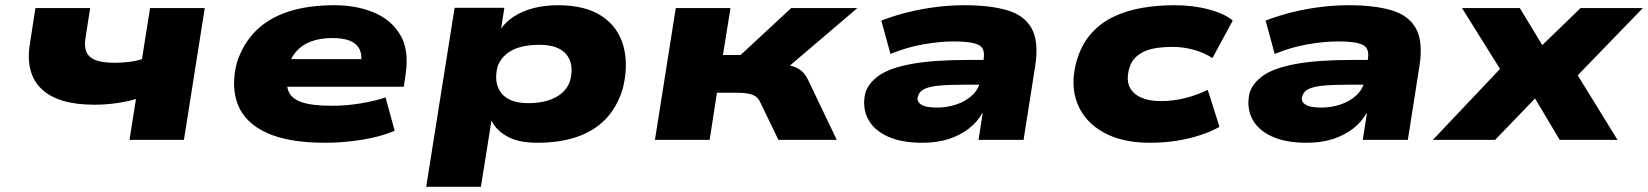

<svg xmlns="http://www.w3.org/2000/svg" viewBox="-20 -537 6326 737"><path d="M477 0 502 -157Q470 -147 427 -141Q384 -135 342 -135Q203 -135 139.5 -195.5Q76 -256 95 -371L116 -506H326L308 -390Q303 -361 311 -339.5Q319 -318 345 -307Q371 -296 421 -296Q448 -296 476 -299.5Q504 -303 525 -310L556 -506H766L686 0Z M1229 11Q1086 11 1003 -27.5Q920 -66 893 -135.5Q866 -205 889 -296Q912 -368 961 -417.5Q1010 -467 1086 -492Q1162 -517 1264 -517Q1347 -517 1414 -489.5Q1481 -462 1516 -404Q1551 -346 1537 -252L1530 -204H1044L1061 -310H1388L1366 -289Q1371 -327 1359.5 -349Q1348 -371 1322 -381Q1296 -391 1255 -391Q1208 -391 1172 -377Q1136 -363 1113 -334.5Q1090 -306 1083 -262L1084 -267Q1076 -221 1086 -190.5Q1096 -160 1136 -145.5Q1176 -131 1254 -131Q1311 -131 1366.5 -140.5Q1422 -150 1460 -163L1495 -35Q1441 -12 1369.5 -0.5Q1298 11 1229 11Z M1616 180 1725 -507H1916L1901 -411H1893Q1915 -449 1951 -472.5Q1987 -496 2030.5 -506.5Q2074 -517 2121 -517Q2228 -517 2291 -474.5Q2354 -432 2373.5 -358.5Q2393 -285 2370 -195Q2348 -124 2304 -79Q2260 -34 2194.5 -11.5Q2129 11 2042 11Q1969 11 1925.5 -14Q1882 -39 1866 -76L1867 -77L1826 180ZM2008 -141Q2049 -141 2081 -150.5Q2113 -160 2135.5 -178.5Q2158 -197 2168 -226Q2185 -290 2154.5 -327.5Q2124 -365 2051 -365Q2010 -365 1978 -356.5Q1946 -348 1923.5 -329.5Q1901 -311 1890 -282Q1874 -218 1904.5 -179.5Q1935 -141 2008 -141Z M2494 0 2574 -506H2784L2755 -326H2823L3017 -506H3271L2959 -240L2965 -293Q2995 -290 3016.5 -284.5Q3038 -279 3054.5 -266.5Q3071 -254 3083 -228L3192 0H2968L2899 -143Q2892 -159 2881 -166.5Q2870 -174 2853 -177.5Q2836 -181 2812 -181H2732L2704 0Z M3520 11Q3438 11 3384.5 -14.5Q3331 -40 3310 -84Q3289 -128 3302 -182Q3315 -220 3355.5 -248Q3396 -276 3479 -291.5Q3562 -307 3701 -307H3786L3772 -212H3687Q3625 -212 3586.5 -208.5Q3548 -205 3528.5 -195.5Q3509 -186 3504 -168Q3497 -150 3514 -137Q3531 -124 3577 -124Q3615 -124 3651 -136Q3687 -148 3712.5 -172Q3738 -196 3743 -229L3756 -313Q3762 -353 3734.5 -365.5Q3707 -378 3642 -378Q3588 -378 3525 -367Q3462 -356 3398 -330L3363 -458Q3415 -478 3469 -491Q3523 -504 3577 -510.5Q3631 -517 3682 -517Q3779 -517 3845 -498Q3911 -479 3939.5 -429Q3968 -379 3954 -286L3909 0H3736L3752 -102H3750Q3731 -68 3698.5 -43Q3666 -18 3622 -3.5Q3578 11 3520 11Z M4394 11Q4287 11 4215.5 -29Q4144 -69 4116 -138.5Q4088 -208 4111 -297Q4129 -363 4166.5 -406Q4204 -449 4255 -473Q4306 -497 4365.5 -507Q4425 -517 4487 -517Q4560 -517 4621 -500.5Q4682 -484 4712 -458L4634 -314Q4602 -335 4562 -346Q4522 -357 4481 -357Q4451 -357 4424.5 -353.5Q4398 -350 4376 -341Q4354 -332 4337.5 -315.5Q4321 -299 4314 -272Q4298 -213 4332 -181Q4366 -149 4437 -149Q4483 -149 4529 -160.5Q4575 -172 4616 -192L4661 -50Q4629 -32 4588 -18.5Q4547 -5 4498.5 3Q4450 11 4394 11Z M4995 11Q4913 11 4859.5 -14.5Q4806 -40 4785 -84Q4764 -128 4777 -182Q4790 -220 4830.5 -248Q4871 -276 4954 -291.5Q5037 -307 5176 -307H5261L5247 -212H5162Q5100 -212 5061.5 -208.5Q5023 -205 5003.5 -195.5Q4984 -186 4979 -168Q4972 -150 4989 -137Q5006 -124 5052 -124Q5090 -124 5126 -136Q5162 -148 5187.5 -172Q5213 -196 5218 -229L5231 -313Q5237 -353 5209.5 -365.5Q5182 -378 5117 -378Q5063 -378 5000 -367Q4937 -356 4873 -330L4838 -458Q4890 -478 4944 -491Q4998 -504 5052 -510.5Q5106 -517 5157 -517Q5254 -517 5320 -498Q5386 -479 5414.5 -429Q5443 -379 5429 -286L5384 0H5211L5227 -102H5225Q5206 -68 5173.5 -43Q5141 -18 5097 -3.5Q5053 11 4995 11Z M5480 0 5781 -318 5785 -197 5592 -506H5814L5908 -351H5887L6047 -506H6286L5986 -196L5996 -313L6189 0H5967L5867 -168H5881L5719 0Z"/></svg>

Font: Nunito Sans 7pt Expanded Black
Style: Italic
Weight: 900
Width: 7
Italic angle: -9°
Designer: Vernon Adams
Foundry: Vernon Adams
Version: Version 3.101;gftools[0.9.27]